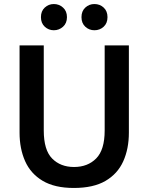

<svg xmlns="http://www.w3.org/2000/svg" viewBox="-20 -918 736 952"><path d="M346 14Q251 14 191.5 -21.5Q132 -57 104.5 -119Q77 -181 77 -260V-693H197V-271Q197 -174 238.5 -132Q280 -90 347 -90Q415 -90 457 -132.5Q499 -175 499 -271V-693H619V-260Q619 -180 591 -118Q563 -56 503 -21Q443 14 346 14ZM448 -768Q422 -768 403 -785.5Q384 -803 384 -833Q384 -863 403 -880.5Q422 -898 448 -898Q475 -898 494 -880.5Q513 -863 513 -833Q513 -803 494 -785.5Q475 -768 448 -768ZM247 -768Q221 -768 202 -785.5Q183 -803 183 -833Q183 -863 202 -880.5Q221 -898 247 -898Q273 -898 292.5 -880.5Q312 -863 312 -833Q312 -803 292.5 -785.5Q273 -768 247 -768Z"/></svg>

Font: Ubuntu Sans SemiBold
Style: Regular
Weight: 600
Designer: Dalton Maag Ltd
Foundry: Dalton Maag Ltd
Version: Version 1.006; ttfautohint (v1.8.4.7-5d5b)